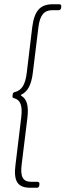

<svg xmlns="http://www.w3.org/2000/svg" viewBox="-20 -779 309 905"><path d="M123 106H154C160 106 164 102 165 96L166 88C166 82 163 78 157 78H128C88 78 75 55 82 -3L109 -222C116 -280 107 -312 80 -328C77 -330 78 -332 81 -333C111 -348 128 -379 135 -438L161 -650C168 -708 188 -731 227 -731H257C262 -731 267 -735 268 -741L269 -749C269 -755 266 -759 260 -759H229C169 -759 142 -728 132 -651L106 -435C99 -379 82 -353 50 -345C44 -344 41 -341 40 -335L39 -326C38 -320 41 -317 47 -316C76 -308 87 -282 80 -225L53 -2C43 75 63 106 123 106Z"/></svg>

Font: Barlow Condensed Thin
Style: Italic
Weight: 250
Width: 3
Italic angle: -7°
Designer: Jeremy Tribby
Foundry: Tribby Type
Version: Version 1.422;hotconv 1.0.109;makeotfexe 2.5.65596